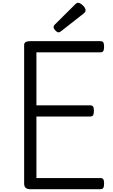

<svg xmlns="http://www.w3.org/2000/svg" viewBox="-20 -1356 813 1376"><path d="M197 0Q175 0 164 -10Q153 -20 153 -40V-1034Q153 -1048 164 -1054.5Q175 -1061 197 -1061H699Q714 -1061 720 -1052.5Q726 -1044 726 -1021Q726 -999 720 -990Q714 -981 699 -981H241V-601H626Q641 -601 647 -592.5Q653 -584 653 -561Q653 -539 647 -530Q641 -521 626 -521H241V-80H699Q714 -80 720 -71.5Q726 -63 726 -40Q726 -18 720 -9Q714 0 699 0ZM401 -1124Q390 -1124 377 -1137.5Q364 -1151 364 -1161Q364 -1165 365 -1169Q366 -1173 372 -1179L519 -1325Q524 -1330 528.5 -1333Q533 -1336 540 -1336Q549 -1336 562 -1327Q575 -1318 584 -1306Q593 -1294 593 -1283Q593 -1276 590.5 -1271Q588 -1266 578 -1258L420 -1134Q414 -1130 409.5 -1127Q405 -1124 401 -1124Z"/></svg>

Font: Playwrite AR
Style: Regular
Weight: 400
Designer: Veronika Burian, José Scaglione
Foundry: TypeTogether
Version: Version 1.002